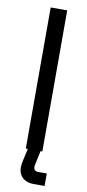

<svg xmlns="http://www.w3.org/2000/svg" viewBox="-96 -737 427 938"><g transform="rotate(10 117.0 -268.0)"><path d="M155 102C141 102 133 95 133 81C133 77 133 73 135 66L149 0H158V-700H76V0H86L73 58C70 72 68 83 68 94C68 140 101 164 142 164H198V102Z"/></g></svg>

Font: Space Text
Style: Regular
Weight: 400
Designer: Florian Karsten (Space Text), Colophon Foundry (Space Mono)
Foundry: Florian Karsten
Version: Version 1.003;PS 001.003;hotconv 1.0.88;makeotf.lib2.5.64775